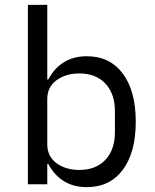

<svg xmlns="http://www.w3.org/2000/svg" viewBox="-20 -760 640 792"><path d="M95 -740H175V-432H179Q204 -479 244 -503.5Q284 -528 338 -528Q433 -528 486.5 -456.5Q540 -385 540 -258Q540 -131 486.5 -59.5Q433 12 338 12Q284 12 244 -12.5Q204 -37 179 -84H175V0H95ZM454 -214V-302Q454 -373 415 -415Q376 -457 307 -457Q251 -457 213 -429Q175 -401 175 -351V-165Q175 -115 213 -87Q251 -59 307 -59Q376 -59 415 -101Q454 -143 454 -214Z"/></svg>

Font: iA Writer Duo V
Style: Regular
Weight: 400
Designer: Mike Abbink, Paul van der Laan, Pieter van Rosmalen, Oliver Reichenstein
Foundry: Information Architects Inc.
Version: Version 2.000